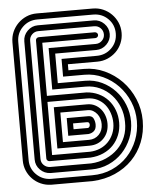

<svg xmlns="http://www.w3.org/2000/svg" viewBox="-56 -742 758 918"><g transform="rotate(-5 322.5 -283.0)"><path d="M27 -566Q27 -593 37 -616Q47 -639 64.5 -656.5Q82 -674 105 -684Q128 -694 155 -694H423Q450 -694 473 -684Q496 -674 513.5 -656.5Q531 -639 541 -616Q551 -593 551 -566Q551 -540 541 -516.5Q531 -493 513.5 -476Q496 -459 473 -449Q450 -439 423 -439H282V-410H357Q409 -410 455.5 -388.5Q502 -367 537.5 -330.5Q573 -294 594 -244.5Q615 -195 615 -140Q615 -84 596 -36.5Q577 11 542.5 46.5Q508 82 459.5 103.5Q411 125 351 128H151Q125 127 102.5 117Q80 107 63 89.5Q46 72 36.5 49.5Q27 27 27 1ZM55 1Q55 42 83.5 70.5Q112 99 153 100H351Q404 100 447.5 80.5Q491 61 522 28Q553 -5 570 -48.5Q587 -92 587 -140Q587 -189 568.5 -233Q550 -277 518.5 -310Q487 -343 445 -362.5Q403 -382 357 -382H254V-467H423Q465 -467 494 -495.5Q523 -524 523 -566Q523 -608 494 -636.5Q465 -665 423 -665H155Q113 -665 84 -636.5Q55 -608 55 -566ZM84 -566Q84 -595 105 -616Q126 -637 155 -637H423Q452 -637 473 -616Q494 -595 494 -566Q494 -537 473 -516Q452 -495 423 -495H226V-353H358Q401 -353 437.5 -335.5Q474 -318 501 -289Q528 -260 543.5 -221Q559 -182 559 -140Q559 -98 543.5 -60Q528 -22 500.5 7.5Q473 37 434.5 54.5Q396 72 351 72H154Q125 71 104.5 50.5Q84 30 84 1ZM112 1Q112 18 124 30Q136 42 154 43H351Q390 41 423.5 26Q457 11 481 -13Q505 -37 518 -69.5Q531 -102 530 -140Q530 -178 517 -211.5Q504 -245 480.5 -270.5Q457 -296 425.5 -310.5Q394 -325 358 -325H197V-524H423Q441 -524 453.5 -536.5Q466 -549 466 -566Q466 -584 453.5 -596.5Q441 -609 423 -609H155Q137 -609 124.5 -596.5Q112 -584 112 -566ZM169 -297H359Q390 -295 416.5 -282.5Q443 -270 462 -249Q481 -228 491.5 -200Q502 -172 502 -140Q502 -108 491 -80.5Q480 -53 460.5 -32.5Q441 -12 413 0.5Q385 13 351 15H155Q149 15 144.5 11Q140 7 140 1V-566Q140 -572 144.5 -576Q149 -580 155 -580H423Q429 -580 433.5 -576Q438 -572 438 -566Q438 -560 433.5 -556Q429 -552 423 -552H169ZM169 -268V-13H351Q377 -14 399.5 -23.5Q422 -33 438.5 -50Q455 -67 464.5 -90Q474 -113 474 -140Q474 -165 466 -188.5Q458 -212 443.5 -229.5Q429 -247 407.5 -257.5Q386 -268 359 -268ZM357 -240Q378 -240 394.5 -231.5Q411 -223 422.5 -209Q434 -195 440 -177Q446 -159 446 -140Q446 -97 419.5 -69.5Q393 -42 351 -42H197V-240ZM226 -212V-70H351Q380 -70 399 -89.5Q418 -109 418 -140Q418 -153 414 -166Q410 -179 402 -189Q394 -199 383 -205.5Q372 -212 358 -212ZM357 -183Q376 -183 382.5 -169Q389 -155 389 -140Q389 -120 378.5 -110Q368 -100 351 -98H254V-183ZM282 -155V-127H351Q356 -128 358.5 -132.5Q361 -137 361 -142Q361 -147 358.5 -151Q356 -155 350 -155Z"/></g></svg>

Font: Zschusch
Style: Regular
Weight: 400
Designer: Peter Wiegel
Foundry: Peter Wiegel